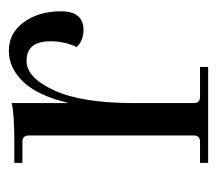

<svg xmlns="http://www.w3.org/2000/svg" viewBox="-48 -436 484 428"><g transform="rotate(-90 194.0 -222.0)"><path d="M341.8 -277.8Q317.9 -277.8 303.2 -293Q316.4 -321.8 315.9 -352.1Q315.9 -405.3 272 -404.8Q234.9 -404.8 206.5 -343.3Q178.2 -281.7 178.2 -165V-32.2Q178.2 -18.1 191.9 -18.1H258.8V0H44.9V-18.1H91.8Q106 -18.1 106 -32.2V-399.9Q106 -414.1 91.8 -414.1H44.9V-432.1H94.2Q154.3 -432.1 178.2 -438V-310.1Q194.3 -378.9 225.1 -411.6Q255.9 -444.3 294.9 -444.3Q334 -444.3 358.4 -411.1Q382.8 -377.9 382.8 -328.1Q382.8 -278.3 341.8 -277.8Z"/></g></svg>

Font: Arapey-Regular
Style: Regular
Weight: 400
Designer: Eduardo Rodriguez Tunni
Foundry: Eduardo Rodriguez Tunni
Version: Version 1.002